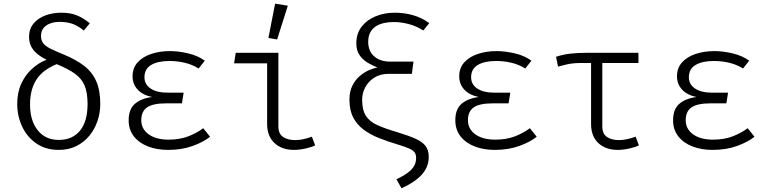

<svg xmlns="http://www.w3.org/2000/svg" viewBox="-20 -816 4240 1058"><path d="M317.5 -746Q368 -746 404 -731.2Q440 -716.5 475 -687.5L442 -648Q406 -676.5 375.2 -686Q344.5 -695.5 309 -695.5Q263 -695.5 234.5 -675.2Q206 -655 206 -618Q206 -592.5 219 -576.5Q232 -560.5 259.8 -547Q287.5 -533.5 332.5 -515Q399 -487.5 443.5 -453.2Q488 -419 510.2 -368.8Q532.5 -318.5 532.5 -242Q532.5 -194.5 517.2 -149.5Q502 -104.5 472.8 -68.5Q443.5 -32.5 401 -11.2Q358.5 10 304 10Q232 10 180.8 -25.2Q129.5 -60.5 102.2 -118.2Q75 -176 75 -243.5Q75 -307 97.5 -355.5Q120 -404 156.8 -437.2Q193.5 -470.5 236.5 -486.5Q183.5 -513.5 161.8 -543.5Q140 -573.5 140 -612Q140 -656.5 164.8 -686.2Q189.5 -716 230 -731Q270.5 -746 317.5 -746ZM292.5 -462.5Q214 -430.5 179.8 -375.8Q145.5 -321 145.5 -240.5Q145.5 -151.5 187.8 -98.2Q230 -45 304.5 -45Q379 -45 420.8 -96Q462.5 -147 462.5 -242Q462.5 -304.5 446.8 -343.2Q431 -382 394 -409Q357 -436 292.5 -462.5Z M982.5 -246.5H895Q823 -246.5 790.8 -224.5Q758.5 -202.5 758.5 -153.5Q758.5 -105.5 799 -76Q839.5 -46.5 909 -46.5Q969.5 -46.5 1016.2 -64.2Q1063 -82 1100 -109.5L1137.5 -62.5Q1102.5 -34 1042.5 -12Q982.5 10 906.5 10Q845 10 795.8 -9Q746.5 -28 717.8 -64.5Q689 -101 689 -153.5Q689 -214 723.2 -243.8Q757.5 -273.5 818 -281.5Q765.5 -292.5 738 -322.8Q710.5 -353 710.5 -395Q710.5 -442 738.8 -472.8Q767 -503.5 813.8 -519Q860.5 -534.5 916.5 -534.5Q962.5 -534.5 1016.5 -522Q1070.5 -509.5 1108.5 -481.5L1074.5 -438.5Q1038.5 -461 996.8 -470.5Q955 -480 914.5 -480Q849.5 -480 812.8 -458Q776 -436 776 -390Q776 -351 810 -328.2Q844 -305.5 900.5 -305.5H992Z M1452 -467H1270L1279 -525H1514V-119.5Q1514 -78.5 1540.2 -61.2Q1566.5 -44 1606.5 -44Q1628 -44 1651.8 -49Q1675.5 -54 1698.5 -63L1716.5 -15Q1701.5 -6.5 1666.5 1.8Q1631.5 10 1600 10Q1533.5 10 1492.8 -27.5Q1452 -65 1452 -133.5ZM1496 -796 1566 -784.5 1507 -598.5 1459 -607Z M2156 -746Q2208 -746 2256.2 -732.2Q2304.5 -718.5 2345.5 -688.5L2312.5 -648Q2275.5 -672 2233.2 -683.2Q2191 -694.5 2151.5 -694.5Q2082 -694.5 2045.5 -667Q2009 -639.5 2009 -585.5Q2009 -534.5 2041.8 -505.5Q2074.5 -476.5 2130 -476.5H2258.5L2249.5 -409H2120Q2076 -409 2043.5 -388.8Q2011 -368.5 1993.2 -336Q1975.5 -303.5 1975.5 -267Q1975.5 -210 1996.2 -177.8Q2017 -145.5 2060 -126.2Q2103 -107 2169.5 -87.5Q2232.5 -68.5 2270.5 -51.2Q2308.5 -34 2325.5 -11Q2342.5 12 2342.5 49Q2342.5 103.5 2305 145.5Q2267.5 187.5 2192.5 221.5L2164.5 172Q2201 154.5 2225 137.2Q2249 120 2261 99.8Q2273 79.5 2273 54Q2273 35 2264.2 23.2Q2255.5 11.5 2233.2 1.8Q2211 -8 2169.5 -20.5Q2115.5 -36.5 2067.8 -55.5Q2020 -74.5 1983.5 -101.8Q1947 -129 1926.2 -169Q1905.5 -209 1905.5 -266.5Q1905.5 -312 1921.8 -344.2Q1938 -376.5 1963 -397.5Q1988 -418.5 2014.2 -429.8Q2040.5 -441 2060 -444Q2031.5 -455 2004.8 -471.2Q1978 -487.5 1960.8 -513Q1943.5 -538.5 1943.5 -577Q1943.5 -631 1972.5 -668.8Q2001.5 -706.5 2049.8 -726.2Q2098 -746 2156 -746Z M2782.5 -246.5H2695Q2623 -246.5 2590.8 -224.5Q2558.5 -202.5 2558.5 -153.5Q2558.5 -105.5 2599 -76Q2639.5 -46.5 2709 -46.5Q2769.5 -46.5 2816.2 -64.2Q2863 -82 2900 -109.5L2937.5 -62.5Q2902.5 -34 2842.5 -12Q2782.5 10 2706.5 10Q2645 10 2595.8 -9Q2546.5 -28 2517.8 -64.5Q2489 -101 2489 -153.5Q2489 -214 2523.2 -243.8Q2557.5 -273.5 2618 -281.5Q2565.5 -292.5 2538 -322.8Q2510.5 -353 2510.5 -395Q2510.5 -442 2538.8 -472.8Q2567 -503.5 2613.8 -519Q2660.5 -534.5 2716.5 -534.5Q2762.5 -534.5 2816.5 -522Q2870.5 -509.5 2908.5 -481.5L2874.5 -438.5Q2838.5 -461 2796.8 -470.5Q2755 -480 2714.5 -480Q2649.5 -480 2612.8 -458Q2576 -436 2576 -390Q2576 -351 2610 -328.2Q2644 -305.5 2700.5 -305.5H2792Z M3498 -525V-469H3193Q3165.5 -469 3146 -467.5Q3126.5 -466 3106.2 -461.8Q3086 -457.5 3055 -449L3044 -503Q3082.5 -516 3123 -520.5Q3163.5 -525 3209.5 -525ZM3299 -485V-119.5Q3299 -78.5 3324.8 -61.2Q3350.5 -44 3390.5 -44Q3411.5 -44 3435.5 -49Q3459.5 -54 3482.5 -63L3500.5 -15Q3485.5 -6.5 3450.5 1.8Q3415.5 10 3384 10Q3317.5 10 3277.2 -27.5Q3237 -65 3237 -133.5V-485Z M3982.5 -246.5H3895Q3823 -246.5 3790.8 -224.5Q3758.5 -202.5 3758.5 -153.5Q3758.5 -105.5 3799 -76Q3839.5 -46.5 3909 -46.5Q3969.5 -46.5 4016.2 -64.2Q4063 -82 4100 -109.5L4137.5 -62.5Q4102.5 -34 4042.5 -12Q3982.5 10 3906.5 10Q3845 10 3795.8 -9Q3746.5 -28 3717.8 -64.5Q3689 -101 3689 -153.5Q3689 -214 3723.2 -243.8Q3757.5 -273.5 3818 -281.5Q3765.5 -292.5 3738 -322.8Q3710.5 -353 3710.5 -395Q3710.5 -442 3738.8 -472.8Q3767 -503.5 3813.8 -519Q3860.5 -534.5 3916.5 -534.5Q3962.5 -534.5 4016.5 -522Q4070.5 -509.5 4108.5 -481.5L4074.5 -438.5Q4038.5 -461 3996.8 -470.5Q3955 -480 3914.5 -480Q3849.5 -480 3812.8 -458Q3776 -436 3776 -390Q3776 -351 3810 -328.2Q3844 -305.5 3900.5 -305.5H3992Z"/></svg>

Font: Fira Code Light Light
Style: Regular
Weight: 300
Monospace: yes
Version: Version 5.002